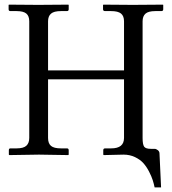

<svg xmlns="http://www.w3.org/2000/svg" viewBox="-20 -666 740 827"><path d="M512.2 0 426.8 2 424.8 0V-19Q424.8 -26.9 433.1 -26.9H459Q514.2 -26.9 514.2 -71.8V-324.2H187V-71.8Q187 -48.3 199.7 -37.6Q212.4 -26.9 242.2 -26.9H268.1Q275.9 -26.9 275.9 -19V0L273.9 2Q188 0 147.9 0L20 2L18.1 0V-19Q18.1 -26.9 24.9 -26.9H51.8Q81.1 -26.9 93.5 -38.3Q106 -49.8 106 -71.8V-574.2Q106 -597.2 93.3 -607.7Q80.6 -618.2 51.8 -618.2H24.9Q17.1 -618.2 17.1 -626V-645L19 -646Q106 -645 145 -645L273.9 -646L275.9 -645V-626Q275.9 -618.2 268.1 -618.2H242.2Q212.4 -618.2 199.7 -607.2Q187 -596.2 187 -574.2V-362.8H514.2V-574.2Q514.2 -597.2 501.2 -607.7Q488.3 -618.2 459 -618.2H433.1Q423.8 -618.2 423.8 -626V-645L425.8 -646Q512.7 -645 551.8 -645L681.2 -646L683.1 -645V-626Q683.1 -618.2 674.8 -618.2H648.9Q619.1 -618.2 606.7 -607.2Q594.2 -596.2 594.2 -574.2V-71.8Q594.2 -43.9 600.8 -34.4Q607.4 -24.9 629.9 -24.9H646Q652.3 -24.9 659.7 -19.3Q667 -13.7 667 -4.9L673.8 141.1H646Q642.6 125 637.7 109.6Q632.8 94.2 622.1 73.2Q611.3 52.2 597.7 36.9Q584 21.5 561.5 10.7Q539.1 0 512.2 0Z"/></svg>

Font: Linux Libertine G
Style: Regular
Weight: 400
Designer: Philipp H. Poll
Foundry: Philipp H. Poll
Version: Version 4.7.5